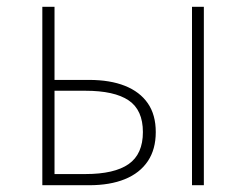

<svg xmlns="http://www.w3.org/2000/svg" viewBox="-20 -547 727 567"><path d="M105 0V-527H141V-311H243Q305 -311 349 -293.5Q393 -276 416.5 -242Q440 -208 440 -157Q440 -106 416.5 -71Q393 -36 349 -18Q305 0 243 0ZM141 -33H232Q318 -33 360 -62.5Q402 -92 402 -157Q402 -222 360 -250.5Q318 -279 232 -279H141ZM547 0V-527H582V0Z"/></svg>

Font: Shanggu Sans SC VF
Style: Regular
Weight: 250
Designer: GuiWonder
Version: Version 1.021